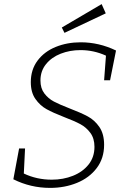

<svg xmlns="http://www.w3.org/2000/svg" viewBox="-20 -908 618 935"><path d="M545 -662 516 -517H487L496 -637Q437 -664 372 -664Q320 -664 275.5 -646.5Q231 -629 204 -595.5Q177 -562 177 -516Q177 -478 196 -453Q215 -428 242.5 -413.5Q270 -399 319 -380Q374 -359 407.5 -341Q441 -323 464 -289.5Q487 -256 487 -203Q487 -137 451 -89.5Q415 -42 355 -17.5Q295 7 224 7Q129 7 45 -35L73 -185H102L96 -63Q159 -33 232 -33Q288 -33 335.5 -52Q383 -71 411.5 -107Q440 -143 440 -193Q440 -234 420 -261Q400 -288 371 -303.5Q342 -319 292 -338Q238 -359 206.5 -376.5Q175 -394 152.5 -426Q130 -458 130 -508Q130 -569 163 -613Q196 -657 251.5 -679.5Q307 -702 373 -702Q462 -702 545 -662ZM495 -843 294 -748 281 -774 475 -888Z"/></svg>

Font: Bitter Pro Light
Style: Italic
Weight: 300
Italic angle: -9°
Designer: Sol Matas, and Bitter project Authors
Foundry: Sol Matas
Version: Version 1.010